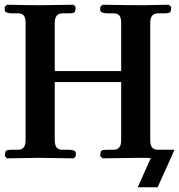

<svg xmlns="http://www.w3.org/2000/svg" viewBox="-21 -667 756 810"><path d="M490.2 -75.2V-320.8H210V-124V-75.2Q210 -54.2 218 -44.7Q226.1 -35.2 243.2 -35.2H269Q284.2 -35.2 294.9 -29.8Q298.8 -25.9 298.8 -22.9V-7.8L290 1Q189 -1 150.9 -1H137.2L8.8 1L0 -7.8Q0 -26.4 4.6 -30.8Q9.3 -35.2 28.8 -35.2H55.2Q86.9 -35.2 86.9 -75.2V-125V-521V-570.8Q86.9 -591.8 79.6 -601.3Q72.3 -610.8 55.2 -610.8H28.8Q13.7 -610.8 2.9 -616.2Q-1 -620.1 -1 -623V-638.2L8.8 -647Q100.6 -645 147 -645L289.1 -647L297.9 -638.2Q297.9 -619.6 293.2 -615.2Q288.6 -610.8 269 -610.8H243.2Q210 -610.8 210 -570.8V-520V-367.2H490.2V-537.1V-570.8Q490.2 -591.8 482.7 -601.3Q475.1 -610.8 458 -610.8H432.1Q416.5 -610.8 405.8 -616.2Q401.9 -620.1 401.9 -623V-638.2Q403.3 -639.6 407 -642.6Q410.6 -645.5 412.1 -647Q526.4 -645 582 -645L690.9 -647Q692.4 -645.5 696 -642.6Q699.7 -639.6 701.2 -638.2Q701.2 -619.6 696.3 -615.2Q691.4 -610.8 671.9 -610.8H646Q612.8 -610.8 612.8 -570.8V-521V-125V-75.2Q612.8 -54.2 620.8 -44.7Q628.9 -35.2 646 -35.2H714.8Q712.9 -30.3 708.5 -20.5Q704.1 -10.7 702.1 -5.9L644 123H560.1L615.2 0Q604 -1 582 -1H554.2L412.1 1Q410.6 -0.5 407 -3.4Q403.3 -6.3 401.9 -7.8Q401.9 -26.4 406.7 -30.8Q411.6 -35.2 432.1 -35.2H458Q490.2 -35.2 490.2 -75.2Z"/></svg>

Font: Common Serif
Style: Bold
Weight: 700
Designer: Philipp H. Poll, Khaled Hosny
Foundry: Stefan Peev, Context Ltd.
Version: Version 1.026